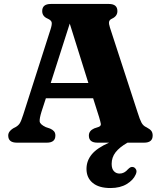

<svg xmlns="http://www.w3.org/2000/svg" viewBox="-20 -720 810 969"><path d="M259.5 -36Q259.5 0 216.5 0H65Q21.5 0 21.5 -36Q21.5 -56.5 46 -72L59.5 -79Q72.5 -86.5 79.8 -97.8Q87 -109 97.5 -142L235 -571.5Q243 -596 240.8 -607Q238.5 -618 220.5 -626Q193 -637.5 193 -664Q193 -700 236.5 -700H529.5Q572.5 -700 572.5 -664Q572.5 -638 544.5 -625.5Q532.5 -620 530.5 -610Q528.5 -600 535 -580.5L675 -151Q685.5 -117 694.2 -100.8Q703 -84.5 719.5 -77.5Q737.5 -68 744 -59Q750.5 -50 750.5 -36Q750.5 0 707.5 0H623.5Q582.5 23.5 563 49Q543.5 74.5 543.5 107Q543.5 132 555 144Q566.5 156 583.5 156Q607.5 156 626 134Q633 127 639.2 124Q645.5 121 653.5 123.5Q661.5 126 666.8 135.8Q672 145.5 664.5 161.5Q652.5 189 619.5 209Q586.5 229 537.5 229Q479 229 447.8 203Q416.5 177 416.5 132.5Q416.5 91.5 443.2 59Q470 26.5 530.5 0H471.5Q428.5 0 428.5 -36Q428.5 -60 455.5 -72L478 -79.5Q490.5 -84.5 488.8 -95.2Q487 -106 480 -129.5L450 -224H211.5L189.5 -156.5Q179 -122.5 180.2 -107.5Q181.5 -92.5 211 -78.5L233 -71Q245.5 -65.5 252.5 -57.5Q259.5 -49.5 259.5 -36ZM236 -301H426L332 -601Z"/></svg>

Font: Fraunces 9pt S050
Style: Bold
Weight: 700
Version: Version 1.000; ttfautohint (v1.8.3)